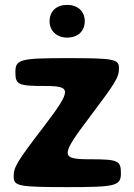

<svg xmlns="http://www.w3.org/2000/svg" viewBox="-20 -766 548 786"><path d="M342 -280C455 -430 467 -449 467 -487C467 -524 448 -528 255 -528C62 -528 43 -523 43 -471C43 -419 54 -414 164 -414C274 -414 274 -399 161 -250C47 -101 36 -82 36 -43C36 -4 56 0 256 0C455 0 475 -5 475 -57C475 -109 463 -114 346 -114C228 -114 228 -129 342 -280ZM255 -612C298 -612 327 -638 327 -679C327 -720 298 -746 255 -746C212 -746 183 -721 183 -679C183 -639 213 -612 255 -612Z"/></svg>

Font: Asimov Print
Style: A
Weight: 500
Designer: Google
Version: Version 2.000980: 2014